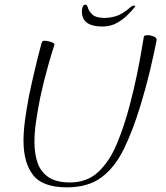

<svg xmlns="http://www.w3.org/2000/svg" viewBox="-20 -789 712 825"><path d="M268 16Q163 16 122 -37Q81 -90 81 -184Q81 -225 87.5 -273Q94 -321 104 -374Q115 -427 128.5 -484.5Q142 -542 158 -602Q160 -610 163.5 -612Q167 -614 171 -614Q178 -614 189 -611.5Q200 -609 208 -605Q216 -601 213 -594Q204 -567 186 -504Q168 -441 152 -366Q142 -315 135 -267.5Q128 -220 128 -179Q128 -127 142 -88Q156 -49 189.5 -27Q223 -5 280 -5Q353 -5 401 -49Q449 -93 481.5 -169.5Q514 -246 539 -343Q556 -408 568.5 -469Q581 -530 588.5 -574.5Q596 -619 598 -631Q599 -636 606 -637Q613 -638 617 -638Q625 -638 640 -632.5Q655 -627 653 -616Q643 -564 625 -488Q607 -412 584 -337Q551 -228 512 -148.5Q473 -69 415.5 -26.5Q358 16 268 16ZM420 -675Q335 -675 332 -735Q332 -740 332 -744.5Q332 -749 333 -752Q335 -763 339 -766Q343 -769 347 -769Q353 -769 357 -758Q361 -741 377 -726.5Q393 -712 429 -712Q453 -712 479.5 -720Q506 -728 542 -759Q548 -765 557 -765Q565 -765 557 -756Q548 -745 529 -725.5Q510 -706 482.5 -690.5Q455 -675 420 -675Z"/></svg>

Font: Moon Dance
Style: Regular
Weight: 400
Designer: Robert E. Leuschke
Foundry: Robert E. Leuschke
Version: Version 1.010; ttfautohint (v1.8.3)